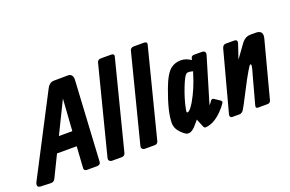

<svg xmlns="http://www.w3.org/2000/svg" viewBox="-114 -1079 2148 1423"><g transform="rotate(-20 960.0 -368.0)"><path d="M259.3 -306.6H365.2L382.3 -557.6ZM202.1 -190.4 118.2 -18.6Q106.9 2.9 81.1 1L4.9 -2Q4.4 -2 2.9 -2Q-28.3 -4.4 -16.6 -38.1L309.6 -666Q313 -672.9 317.9 -679.7Q336.9 -705.1 363.3 -705.1L475.6 -706.1Q484.9 -706.5 492.7 -703.1Q515.1 -692.9 513.7 -659.2L477.5 -21.5Q474.6 -1 448.2 0H369.1Q365.7 0 362.3 -0.5Q343.8 -4.4 346.7 -26.4L357.4 -190.4Z M747.6 -741.2H828.6Q856 -740.7 850.1 -718.8L672.4 -21.5Q666 0 643.1 0H567.9Q557.1 0 550.3 -4.9Q538.1 -14.2 542.5 -31.2L718.3 -719.7Q724.1 -740.7 747.6 -741.2Z M1006.8 -741.2H1087.9Q1115.2 -740.7 1109.4 -718.8L931.6 -21.5Q925.3 0 902.3 0H827.1Q816.4 0 809.6 -4.9Q797.4 -14.2 801.8 -31.2L977.5 -719.7Q983.4 -740.7 1006.8 -741.2Z M1263.2 -67.4H1263.7L1261.7 -71.8L1252.4 -60.5Q1234.9 -39.6 1222.2 -25.9Q1193.8 2.9 1171.4 2.9H1164.6Q1147.9 2 1115.7 -29.3Q1078.1 -66.4 1078.1 -111.3Q1078.1 -198.2 1138.7 -360.8Q1178.2 -468.3 1220.2 -500Q1253.4 -524.9 1298.3 -525.4Q1340.3 -525.4 1378.4 -498.5L1380.4 -506.8Q1383.3 -518.6 1386.7 -522.5Q1394 -530.3 1403.8 -530.3H1466.3Q1501 -530.3 1493.7 -498L1386.2 -139.2Q1399.9 -152.8 1407.7 -166Q1417.5 -181.6 1432.1 -172.9L1475.1 -144.5Q1489.3 -133.8 1481.9 -122.1Q1468.8 -103 1454.1 -85.9Q1380.9 -1.5 1306.2 4.9Q1294.9 5.9 1288.6 -5.9ZM1357.9 -417Q1356 -417.5 1354 -418.5Q1335.9 -423.8 1323.7 -423.3Q1312.5 -423.3 1306.2 -418.9Q1289.1 -405.8 1261.7 -336.9Q1226.6 -248.5 1212.4 -174.8Q1209.5 -158.2 1209 -152.8Q1209 -145.5 1214.8 -145.5Q1218.3 -145.5 1221.2 -146.5Q1239.3 -154.8 1269 -204.1Q1320.8 -293.5 1353 -402.3Z M1703.6 -383.3 1774.9 -482.4Q1778.3 -487.3 1783.7 -494.1Q1812 -527.3 1848.1 -527.3H1896Q1904.3 -527.3 1912.1 -525.4Q1950.2 -515.1 1937 -464.8L1819.8 -20.5Q1814.5 -0.5 1793.5 0H1717.8Q1709.5 0 1705.6 -4.4Q1700.7 -9.8 1704.6 -23.4L1765.1 -246.1Q1765.1 -246.6 1770 -262.2Q1787.1 -320.3 1775.9 -320.3Q1771 -320.3 1764.2 -311.5Q1763.7 -311 1743.7 -278.3Q1718.3 -236.3 1672.4 -146.5Q1615.7 -35.2 1604 -18.6Q1589.8 -0.5 1573.7 0H1514.2Q1510.3 0 1506.3 -2.4Q1494.6 -9.3 1498.5 -25.4L1625.5 -500Q1632.8 -526.4 1654.8 -527.3H1717.3Q1727.1 -527.3 1733.4 -525.4Q1749.5 -520 1741.7 -497.1Z"/></g></svg>

Font: Allan
Style: Bold
Weight: 500
Italic angle: -14.3°
Version: Version 1.002